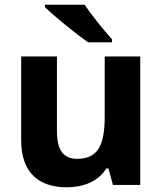

<svg xmlns="http://www.w3.org/2000/svg" viewBox="-20 -786 690 816"><path d="M340 -766H171V-756C209 -718 304 -641 355 -606H456V-619C423 -656 369 -721 340 -766ZM576 -546H425V-290C425 -174 399 -111 308 -111C248 -111 222 -150 222 -228V-546H70V-190C70 -50 147 10 264 10C333 10 397 -14 432 -70H441L460 0H576Z"/></svg>

Font: Noto Sans Canadian Aboriginal
Style: Bold
Weight: 700
Designer: Monotype Design Team, Typotheque's Kevin King
Foundry: Monotype Imaging Inc.
Version: Version 2.004